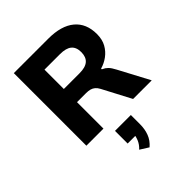

<svg xmlns="http://www.w3.org/2000/svg" viewBox="-277 -854 1319 1319"><g transform="rotate(-45 382.5 -195.0)"><path d="M94 0V-705H429Q555 -705 621.5 -649.5Q688 -594 688 -491Q688 -438 667 -400.5Q646 -363 612.5 -338.5Q579 -314 540 -303V-296L546 -293Q563 -286 578.5 -270.5Q594 -255 611 -222L729 0H548L439 -207Q429 -226 416 -237Q403 -248 386.5 -252.5Q370 -257 347 -257H260V0ZM260 -385H413Q470 -385 497 -408.5Q524 -432 524 -480Q524 -527 496.5 -550Q469 -573 410 -573H260ZM393 315 331 276Q357 252 369 223Q381 194 381 171L412 190H305V67H459V157Q459 204 444 244Q429 284 393 315Z"/></g></svg>

Font: Nunito Sans 6pt ExtraBold
Style: Regular
Weight: 800
Version: Version 3.101;gftools[0.9.27]